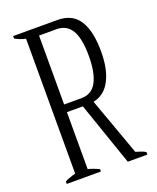

<svg xmlns="http://www.w3.org/2000/svg" viewBox="-143 -855 768 940"><g transform="rotate(-20 241.0 -385.0)"><path d="M460 -13C450 -20 433 -26 409 -33C409 -33 301 -333 301 -333C340 -341 370 -364 390 -403C410 -441 420 -491 420 -552C420 -621 409 -675 385 -713C362 -751 323 -770 271 -770C271 -770 41 -770 41 -770C41 -770 41 -757 41 -757C59 -747 77 -740 96 -736C96 -736 96 -33 96 -33C89 -32 79 -29 69 -25C58 -22 48 -18 40 -13C40 -13 40 0 40 0C40 0 218 0 218 0C218 0 218 -12 218 -12C198 -22 179 -29 161 -33C161 -33 161 -330 161 -330C161 -330 244 -330 244 -330C244 -330 358 0 358 0C358 0 460 0 460 0C460 0 460 -13 460 -13ZM161 -370C161 -370 161 -729 161 -729C161 -729 252 -729 252 -729C288 -729 314 -714 331 -685C348 -655 356 -611 356 -553C356 -495 348 -450 331 -418C314 -386 288 -370 252 -370C252 -370 161 -370 161 -370Z"/></g></svg>

Font: BUSH 25 TRIRONG
Style: Regular
Weight: 400
Designer: Katatrad Team
Foundry: CadsonDemak